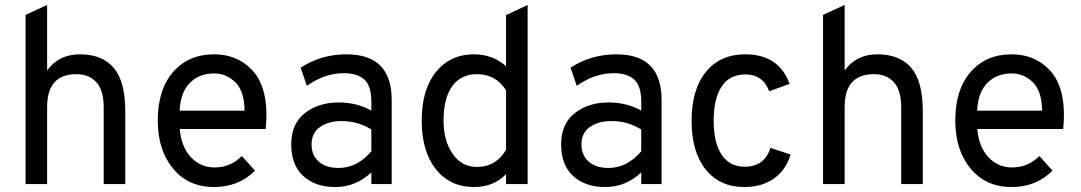

<svg xmlns="http://www.w3.org/2000/svg" viewBox="-20 -742 4356 774"><path d="M83 0V-682L170 -722V-458Q217 -523 302 -523Q392 -523 438.5 -468.5Q485 -414 485 -294V0H398V-309Q398 -378 368.5 -410.5Q339 -443 288 -443Q170 -443 170 -311V0Z M843 12Q739 12 677.5 -62.5Q616 -137 616 -256Q616 -381 678 -452Q740 -523 843 -523Q935 -523 994.5 -461.5Q1054 -400 1054 -280Q1054 -252 1051 -222H705Q710 -152 748.5 -109.5Q787 -67 845 -67Q909 -67 955 -113L1008 -54Q942 12 843 12ZM704 -296H966Q965 -375 928.5 -410.5Q892 -446 843 -446Q784 -446 746 -408.5Q708 -371 704 -296Z M1477 0V-47Q1414 12 1332 12Q1251 12 1202.5 -32.5Q1154 -77 1154 -160Q1154 -243 1209 -286Q1264 -329 1345 -329Q1419 -329 1477 -296V-332Q1477 -396 1448.5 -421.5Q1420 -447 1366 -447Q1289 -447 1217 -396L1192 -469Q1274 -523 1377 -523Q1559 -523 1559 -339V0ZM1345 -65Q1420 -65 1477 -132V-220Q1422 -254 1357 -254Q1304 -254 1270 -230Q1236 -206 1236 -160Q1236 -117 1264.5 -91Q1293 -65 1345 -65Z M1891 12Q1794 12 1737 -60Q1680 -132 1680 -256Q1680 -381 1737.5 -452Q1795 -523 1891 -523Q1966 -523 2020 -475V-681L2107 -722V0H2020V-40Q1970 12 1891 12ZM1903 -69Q1979 -69 2020 -138V-378Q1979 -443 1903 -443Q1838 -443 1803 -394.5Q1768 -346 1768 -256Q1768 -175 1804.5 -122Q1841 -69 1903 -69Z M2565 0V-47Q2502 12 2420 12Q2339 12 2290.5 -32.5Q2242 -77 2242 -160Q2242 -243 2297 -286Q2352 -329 2433 -329Q2507 -329 2565 -296V-332Q2565 -396 2536.5 -421.5Q2508 -447 2454 -447Q2377 -447 2305 -396L2280 -469Q2362 -523 2465 -523Q2647 -523 2647 -339V0ZM2433 -65Q2508 -65 2565 -132V-220Q2510 -254 2445 -254Q2392 -254 2358 -230Q2324 -206 2324 -160Q2324 -117 2352.5 -91Q2381 -65 2433 -65Z M2980 12Q2882 12 2825 -58.5Q2768 -129 2768 -255Q2768 -381 2825.5 -452Q2883 -523 2984 -523Q3120 -523 3163 -404L3081 -374Q3055 -442 2985 -442Q2921 -442 2889 -393Q2857 -344 2857 -255Q2857 -167 2889 -118.5Q2921 -70 2982 -70Q3062 -70 3086 -146L3167 -119Q3148 -56 3099.5 -22Q3051 12 2980 12Z M3298 0V-682L3385 -722V-458Q3432 -523 3517 -523Q3607 -523 3653.5 -468.5Q3700 -414 3700 -294V0H3613V-309Q3613 -378 3583.5 -410.5Q3554 -443 3503 -443Q3385 -443 3385 -311V0Z M4058 12Q3954 12 3892.5 -62.5Q3831 -137 3831 -256Q3831 -381 3893 -452Q3955 -523 4058 -523Q4150 -523 4209.5 -461.5Q4269 -400 4269 -280Q4269 -252 4266 -222H3920Q3925 -152 3963.5 -109.5Q4002 -67 4060 -67Q4124 -67 4170 -113L4223 -54Q4157 12 4058 12ZM3919 -296H4181Q4180 -375 4143.5 -410.5Q4107 -446 4058 -446Q3999 -446 3961 -408.5Q3923 -371 3919 -296Z"/></svg>

Font: Overpass
Style: Regular
Weight: 400
Designer: Delve Withrington, Thomas Jockin
Foundry: Delve Fonts
Version: Version 3.000;DELV;Overpass